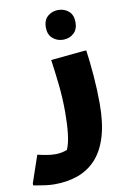

<svg xmlns="http://www.w3.org/2000/svg" viewBox="-148 -823 755 1146"><g transform="rotate(-10 230.0 -250.5)"><path d="M288 -581Q251 -581 224.5 -604.5Q198 -628 198 -671Q198 -715 224.5 -738Q251 -761 288 -761Q326 -761 352 -738Q378 -715 378 -671Q378 -628 352 -604.5Q326 -581 288 -581ZM16 68Q45 75 72 79.5Q99 84 124 84Q146 84 164 80Q182 76 195 71Q211 34 217.5 -23.5Q224 -81 224 -152Q224 -241 215 -322Q206 -403 196 -474L400 -494H412Q422 -424 429 -336.5Q436 -249 436 -168Q436 -48 410.5 34Q385 116 338.5 165.5Q292 215 228.5 237.5Q165 260 88 260Q62 260 32 256Q2 252 -19 248Q-40 244 -40 244V232Z"/></g></svg>

Font: Kufam Black
Style: Italic
Weight: 900
Italic angle: -11°
Designer: Artur Schmal
Foundry: Original Type
Version: Version 1.301; ttfautohint (v1.8.3)